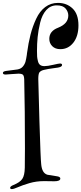

<svg xmlns="http://www.w3.org/2000/svg" viewBox="-69 -1145 561 1324"><path d="M331 -1125Q391 -1125 431.5 -1086.5Q472 -1048 472 -970Q472 -896 437 -851Q402 -806 347 -806Q312 -806 291.5 -826.5Q271 -847 271 -877Q271 -931 332 -954Q402 -982 402 -1038Q402 -1064 383.5 -1086Q365 -1108 322 -1108Q279 -1108 250 -1075.5Q221 -1043 208 -989Q195 -935 190.5 -889Q186 -843 186 -794Q186 -768 187 -755Q188 -742 192.5 -723.5Q197 -705 208 -697Q219 -689 237 -689Q259 -689 297.5 -698Q336 -707 345 -707Q359 -707 359 -697Q359 -684 331 -679Q328 -678 295.5 -674Q263 -670 234 -663Q212 -658 202 -645Q195 -633 195 -600Q195 -569 203 -306.5Q211 -44 215 -14Q220 49 258 60Q265 62 320 70Q347 73 347 86Q347 105 305 105Q299 105 274.5 104.5Q250 104 234 104Q181 104 133.5 118Q86 132 55.5 145.5Q25 159 12 159Q1 159 1 150Q1 140 23 131Q68 113 84.5 89Q101 65 102 11Q103 -5 103 -120Q103 -390 98 -597Q97 -622 89 -629.5Q81 -637 58 -637Q43 -637 10 -634Q-23 -631 -30 -631Q-49 -631 -49 -642Q-49 -653 -26 -656Q45 -665 51 -666Q75 -670 88.5 -686Q102 -702 107 -720.5Q112 -739 116 -767Q117 -774 117 -777Q127 -850 141.5 -906.5Q156 -963 180.5 -1015.5Q205 -1068 243 -1096.5Q281 -1125 331 -1125Z"/></svg>

Font: Henny Penny
Style: Regular
Weight: 400
Designer: Olga Umpeleva
Foundry: Brownfox
Version: Version 1.001